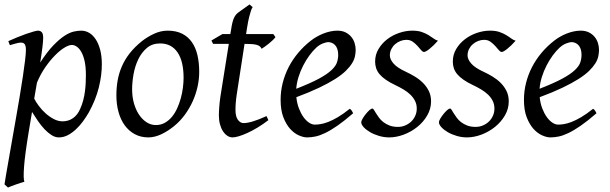

<svg xmlns="http://www.w3.org/2000/svg" viewBox="-23 -594 2724 858"><path d="M297.9 -393.1Q284.7 -393.1 264.6 -380.9Q244.6 -368.7 222.7 -346.4Q200.7 -324.2 179.2 -293.2Q157.7 -262.2 142.1 -224.6L129.9 -153.3Q137.2 -138.7 150.4 -120.8Q163.6 -103 180.7 -87.6Q197.8 -72.3 217.3 -62Q236.8 -51.8 256.8 -51.8Q283.2 -51.8 303.5 -66.2Q323.7 -80.6 335 -106.9Q343.8 -126 349.1 -146.7Q354.5 -167.5 356.9 -187.7Q359.4 -208 360.1 -226.6Q360.8 -245.1 360.8 -259.8Q360.8 -293.9 355.5 -319.1Q350.1 -344.2 341.1 -360.6Q332 -377 320.8 -385Q309.6 -393.1 297.9 -393.1ZM169.9 -424.8Q169.9 -410.2 166.7 -383.8Q163.6 -357.4 156.7 -314.5Q188 -362.8 215.3 -391.1Q242.7 -419.4 265.4 -434.1Q288.1 -448.7 306.6 -452.9Q325.2 -457 339.8 -457Q358.9 -457 375.5 -447.3Q392.1 -437.5 404.8 -418.2Q417.5 -398.9 424.8 -370.8Q432.1 -342.8 432.1 -306.2Q432.1 -257.3 418.5 -202.6Q404.8 -147.9 374 -91.8Q362.8 -72.3 348.4 -52.5Q334 -32.7 316.9 -16.6Q299.8 -0.5 280.5 9.8Q261.2 20 240.2 20Q223.6 20 207.8 10Q191.9 0 176.5 -16.1Q161.1 -32.2 147 -52.7Q132.8 -73.2 120.1 -93.8L105 -2.9Q88.4 97.7 84.5 151.1Q80.6 204.6 85.9 218.3Q78.6 220.2 68.8 223.4Q59.1 226.6 48.6 230.2Q38.1 233.9 28.6 237.5Q19 241.2 12.7 244.1L-2.9 230Q-1 215.8 4.2 186Q9.3 156.2 16.4 116.2Q23.4 76.2 31.7 28.8Q40 -18.6 48.6 -67.4Q57.1 -116.2 65.2 -164.1Q73.2 -211.9 79.3 -252.7Q85.4 -293.5 89.1 -324.5Q92.8 -355.5 92.8 -371.1Q92.8 -382.3 90.8 -388.9Q88.9 -395.5 85.4 -398.7Q82 -401.9 78.1 -402.8Q74.2 -403.8 69.8 -403.8Q65.4 -403.8 57.4 -402.1Q49.3 -400.4 41 -397.9Q31.7 -395.5 21 -392.1L14.2 -410.2Q34.7 -419.4 55.7 -428Q76.7 -436.5 95 -442.9Q113.3 -449.2 127.2 -453.1Q141.1 -457 147 -457Q156.7 -457 163.3 -450.4Q169.9 -443.8 169.9 -424.8Z M797.4 -246.1Q797.4 -320.8 770 -360.4Q742.7 -399.9 692.4 -399.9Q657.2 -399.9 633.3 -379.6Q609.4 -359.4 594.7 -328.6Q580.1 -297.9 573.7 -262Q567.4 -226.1 567.4 -194.8Q567.4 -162.1 575.4 -133.1Q583.5 -104 597.9 -82.3Q612.3 -60.5 631.6 -47.9Q650.9 -35.2 673.3 -35.2Q695.8 -35.2 713.6 -45.2Q731.4 -55.2 745.4 -72Q759.3 -88.9 769 -110.6Q778.8 -132.3 785.2 -155.8Q791.5 -179.2 794.4 -202.6Q797.4 -226.1 797.4 -246.1ZM867.2 -272.9Q867.2 -240.2 859.9 -206.8Q852.5 -173.3 838.4 -141.8Q824.2 -110.4 803.5 -81.8Q782.7 -53.2 755.4 -30.8Q742.7 -20.5 728.5 -11.2Q714.4 -2 699.7 5.1Q685.1 12.2 669.9 16.1Q654.8 20 640.1 20Q606 20 579.3 5.6Q552.7 -8.8 534.4 -33.9Q516.1 -59.1 506.6 -93.5Q497.1 -127.9 497.1 -168Q497.1 -203.1 502.9 -235.6Q508.8 -268.1 522 -298.3Q535.2 -328.6 557.1 -356.4Q579.1 -384.3 611.3 -410.2Q636.2 -429.7 666 -443.4Q695.8 -457 726.1 -457Q764.2 -457 791 -443.4Q817.9 -429.7 834.7 -405.3Q851.6 -380.9 859.4 -347.2Q867.2 -313.5 867.2 -272.9Z M1176.3 -57.1Q1152.3 -38.6 1128.4 -24.2Q1104.5 -9.8 1083 0Q1061.5 9.8 1044.2 14.9Q1026.9 20 1016.1 20Q1003.9 20 992.9 12.7Q981.9 5.4 973.4 -7.6Q964.8 -20.5 960 -38.6Q955.1 -56.6 955.1 -78.1Q955.1 -87.4 955.6 -96.7Q956.1 -106 956.8 -116Q957.5 -126 958.7 -137.2Q960 -148.4 961.9 -162.1L999.5 -397.9H929.2L921.9 -413.1L971.2 -441.9H1006.3L1009.3 -459Q1012.2 -479 1015.4 -492.2Q1018.6 -505.4 1022.7 -514.2Q1026.9 -522.9 1031.7 -528.6Q1036.6 -534.2 1043 -539.1L1092.3 -574.2L1106 -562Q1102.5 -557.6 1098.6 -546.4Q1095.2 -536.6 1090.6 -518.6Q1085.9 -500.5 1081.1 -470.2L1076.7 -441.9H1198.2L1208 -428.2Q1203.1 -421.4 1194.6 -413.3Q1186 -405.3 1176.8 -397.9Q1167.5 -390.6 1158.9 -384.5Q1150.4 -378.4 1146 -376Q1143.1 -382.8 1137.9 -387Q1132.8 -391.1 1124 -393.6Q1115.2 -396 1102.3 -397Q1089.4 -397.9 1071.3 -397.9H1069.8L1035.2 -173.8Q1033.7 -164.6 1032.5 -154.1Q1031.2 -143.6 1030.5 -134Q1029.8 -124.5 1029.5 -116.2Q1029.3 -107.9 1029.3 -103Q1029.3 -72.8 1040.3 -58.3Q1051.3 -43.9 1064.9 -43.9Q1082 -43.9 1106.7 -51.3Q1131.3 -58.6 1168 -75.2Z M1391.1 -381.8Q1375 -367.2 1359.6 -346.2Q1344.2 -325.2 1331.8 -300.8Q1319.3 -276.4 1311 -249.8Q1302.7 -223.1 1300.8 -197.3Q1364.7 -222.2 1402.1 -242.4Q1439.5 -262.7 1458.5 -280.8Q1477.5 -298.8 1482.9 -315.4Q1488.3 -332 1488.3 -349.1Q1488.3 -364.3 1484.4 -375.2Q1480.5 -386.2 1474.1 -392.8Q1467.8 -399.4 1459.7 -402.6Q1451.7 -405.8 1443.4 -405.8Q1435.5 -405.8 1420.4 -400.1Q1405.3 -394.5 1391.1 -381.8ZM1566.4 -371.1Q1566.4 -357.4 1563.2 -342.3Q1560.1 -327.1 1550 -311Q1540 -294.9 1522.2 -277.3Q1504.4 -259.8 1474.9 -241Q1445.3 -222.2 1402.8 -201.9Q1360.4 -181.6 1301.3 -159.7Q1304.2 -132.3 1312.7 -109.9Q1321.3 -87.4 1332.8 -71.3Q1344.2 -55.2 1357.7 -46.1Q1371.1 -37.1 1384.3 -37.1Q1394.5 -37.1 1409.2 -39.3Q1423.8 -41.5 1443.1 -48.8Q1462.4 -56.2 1486.6 -70.3Q1510.7 -84.5 1540 -107.9Q1545.4 -105 1549.6 -98.4Q1553.7 -91.8 1555.2 -87.9Q1515.1 -53.2 1484.4 -32Q1453.6 -10.7 1429.4 0.7Q1405.3 12.2 1386 16.1Q1366.7 20 1349.1 20Q1333 20 1312.5 11Q1292 2 1273.9 -17.8Q1255.9 -37.6 1243.4 -69.6Q1231 -101.6 1231 -147.9Q1231 -186 1240.2 -222.9Q1249.5 -259.8 1266.8 -293.7Q1284.2 -327.6 1309.6 -357.9Q1335 -388.2 1367.2 -413.1Q1378.4 -421.9 1392.6 -429.9Q1406.7 -438 1422.1 -444.1Q1437.5 -450.2 1453.4 -453.6Q1469.2 -457 1484.4 -457Q1505.4 -457 1520.8 -449.5Q1536.1 -441.9 1546.4 -429.7Q1556.6 -417.5 1561.5 -402.1Q1566.4 -386.7 1566.4 -371.1Z M1934.1 -412.1Q1924.3 -400.9 1914.8 -391.8Q1905.3 -382.8 1897 -376Q1888.7 -369.1 1882.1 -365.5Q1875.5 -361.8 1872.1 -361.8Q1865.7 -361.8 1858.6 -370.4Q1851.6 -378.9 1842.5 -388.9Q1833.5 -398.9 1821.5 -407.5Q1809.6 -416 1793.5 -416Q1779.8 -416 1766.6 -410.9Q1753.4 -405.8 1742.9 -396.7Q1732.4 -387.7 1725.8 -374.8Q1719.2 -361.8 1719.2 -346.2Q1719.2 -329.1 1735.6 -310.1Q1752 -291 1791.5 -272.9Q1811.5 -263.7 1831.5 -251.5Q1851.6 -239.3 1867.4 -223.4Q1883.3 -207.5 1893.3 -187.3Q1903.3 -167 1903.3 -141.1Q1903.3 -107.4 1886 -77.9Q1868.7 -48.3 1841.6 -26.6Q1814.5 -4.9 1781.2 7.6Q1748 20 1716.3 20Q1693.4 20 1670.9 13.4Q1648.4 6.8 1630.9 -3.4Q1613.3 -13.7 1602.3 -25.6Q1591.3 -37.6 1591.3 -47.9Q1591.3 -53.2 1597.2 -63.5Q1603 -73.7 1611.1 -83.7Q1619.1 -93.8 1627.4 -101.3Q1635.7 -108.9 1641.1 -108.9Q1644.5 -108.9 1648.2 -102.8Q1651.9 -96.7 1657.5 -87.6Q1663.1 -78.6 1670.9 -67.9Q1678.7 -57.1 1690.4 -48.1Q1702.1 -39.1 1718 -33Q1733.9 -26.9 1755.4 -26.9Q1772.5 -26.9 1787.8 -33.4Q1803.2 -40 1814.7 -51Q1826.2 -62 1832.8 -76.9Q1839.4 -91.8 1839.4 -108.9Q1839.4 -127.9 1831.5 -143.3Q1823.7 -158.7 1810.8 -171.1Q1797.9 -183.6 1780.8 -193.8Q1763.7 -204.1 1745.1 -212.9Q1719.2 -225.1 1701.7 -237.3Q1684.1 -249.5 1673.3 -262.2Q1662.6 -274.9 1658 -289.1Q1653.3 -303.2 1653.3 -318.8Q1653.3 -349.6 1668.5 -375Q1683.6 -400.4 1707.5 -418.7Q1731.4 -437 1761 -447Q1790.5 -457 1819.3 -457Q1844.2 -457 1861.3 -451.2Q1878.4 -445.3 1891.4 -437.5Q1904.3 -429.7 1914.1 -422.4Q1923.8 -415 1934.1 -412.1Z M2281.2 -412.1Q2271.5 -400.9 2262 -391.8Q2252.4 -382.8 2244.1 -376Q2235.8 -369.1 2229.2 -365.5Q2222.7 -361.8 2219.2 -361.8Q2212.9 -361.8 2205.8 -370.4Q2198.7 -378.9 2189.7 -388.9Q2180.7 -398.9 2168.7 -407.5Q2156.7 -416 2140.6 -416Q2127 -416 2113.8 -410.9Q2100.6 -405.8 2090.1 -396.7Q2079.6 -387.7 2073 -374.8Q2066.4 -361.8 2066.4 -346.2Q2066.4 -329.1 2082.8 -310.1Q2099.1 -291 2138.7 -272.9Q2158.7 -263.7 2178.7 -251.5Q2198.7 -239.3 2214.6 -223.4Q2230.5 -207.5 2240.5 -187.3Q2250.5 -167 2250.5 -141.1Q2250.5 -107.4 2233.2 -77.9Q2215.8 -48.3 2188.7 -26.6Q2161.6 -4.9 2128.4 7.6Q2095.2 20 2063.5 20Q2040.5 20 2018.1 13.4Q1995.6 6.8 1978 -3.4Q1960.4 -13.7 1949.5 -25.6Q1938.5 -37.6 1938.5 -47.9Q1938.5 -53.2 1944.3 -63.5Q1950.2 -73.7 1958.3 -83.7Q1966.3 -93.8 1974.6 -101.3Q1982.9 -108.9 1988.3 -108.9Q1991.7 -108.9 1995.4 -102.8Q1999 -96.7 2004.6 -87.6Q2010.3 -78.6 2018.1 -67.9Q2025.9 -57.1 2037.6 -48.1Q2049.3 -39.1 2065.2 -33Q2081.1 -26.9 2102.5 -26.9Q2119.6 -26.9 2135 -33.4Q2150.4 -40 2161.9 -51Q2173.3 -62 2179.9 -76.9Q2186.5 -91.8 2186.5 -108.9Q2186.5 -127.9 2178.7 -143.3Q2170.9 -158.7 2158 -171.1Q2145 -183.6 2127.9 -193.8Q2110.8 -204.1 2092.3 -212.9Q2066.4 -225.1 2048.8 -237.3Q2031.2 -249.5 2020.5 -262.2Q2009.8 -274.9 2005.1 -289.1Q2000.5 -303.2 2000.5 -318.8Q2000.5 -349.6 2015.6 -375Q2030.8 -400.4 2054.7 -418.7Q2078.6 -437 2108.2 -447Q2137.7 -457 2166.5 -457Q2191.4 -457 2208.5 -451.2Q2225.6 -445.3 2238.5 -437.5Q2251.5 -429.7 2261.2 -422.4Q2271 -415 2281.2 -412.1Z M2478.5 -381.8Q2462.4 -367.2 2447 -346.2Q2431.6 -325.2 2419.2 -300.8Q2406.7 -276.4 2398.4 -249.8Q2390.1 -223.1 2388.2 -197.3Q2452.1 -222.2 2489.5 -242.4Q2526.9 -262.7 2545.9 -280.8Q2564.9 -298.8 2570.3 -315.4Q2575.7 -332 2575.7 -349.1Q2575.7 -364.3 2571.8 -375.2Q2567.9 -386.2 2561.5 -392.8Q2555.2 -399.4 2547.1 -402.6Q2539.1 -405.8 2530.8 -405.8Q2522.9 -405.8 2507.8 -400.1Q2492.7 -394.5 2478.5 -381.8ZM2653.8 -371.1Q2653.8 -357.4 2650.6 -342.3Q2647.5 -327.1 2637.5 -311Q2627.4 -294.9 2609.6 -277.3Q2591.8 -259.8 2562.3 -241Q2532.7 -222.2 2490.2 -201.9Q2447.8 -181.6 2388.7 -159.7Q2391.6 -132.3 2400.1 -109.9Q2408.7 -87.4 2420.2 -71.3Q2431.6 -55.2 2445.1 -46.1Q2458.5 -37.1 2471.7 -37.1Q2481.9 -37.1 2496.6 -39.3Q2511.2 -41.5 2530.5 -48.8Q2549.8 -56.2 2574 -70.3Q2598.1 -84.5 2627.4 -107.9Q2632.8 -105 2637 -98.4Q2641.1 -91.8 2642.6 -87.9Q2602.5 -53.2 2571.8 -32Q2541 -10.7 2516.8 0.7Q2492.7 12.2 2473.4 16.1Q2454.1 20 2436.5 20Q2420.4 20 2399.9 11Q2379.4 2 2361.3 -17.8Q2343.3 -37.6 2330.8 -69.6Q2318.4 -101.6 2318.4 -147.9Q2318.4 -186 2327.6 -222.9Q2336.9 -259.8 2354.2 -293.7Q2371.6 -327.6 2397 -357.9Q2422.4 -388.2 2454.6 -413.1Q2465.8 -421.9 2480 -429.9Q2494.1 -438 2509.5 -444.1Q2524.9 -450.2 2540.8 -453.6Q2556.6 -457 2571.8 -457Q2592.8 -457 2608.2 -449.5Q2623.5 -441.9 2633.8 -429.7Q2644 -417.5 2648.9 -402.1Q2653.8 -386.7 2653.8 -371.1Z"/></svg>

Font: Gentium Plus CyrE
Style: Italic
Weight: 400
Italic angle: -8°
Designer: J. Victor Gaultney, Annie Olsen, Iska Routamaa, Becca Hirsbrunner
Foundry: SIL International
Version: Version 5.000